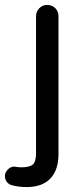

<svg xmlns="http://www.w3.org/2000/svg" viewBox="-65 -523 333 778"><path d="M-19 227Q-31 223 -38 213Q-45 203 -45 190Q-45 176 -33.5 164Q-22 152 -7 152L5 154H8Q12 155 22 155Q55 155 68 143.5Q81 132 81 99V-457Q81 -476 94 -489.5Q107 -503 126 -503Q146 -503 159 -490Q172 -477 172 -457V101Q172 166 139 200.5Q106 235 43 235Q10 235 -19 227Z"/></svg>

Font: 寒蝉全圆体
Style: Regular
Weight: 400
Designer: Warren2060
      Designed by Motoya company      

      [Varela Round]
      Joe Prince(Latin component); Avraham Cornf
Foundry: ChillType
Version: Version 3.200